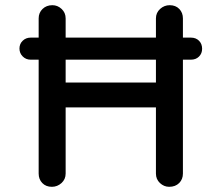

<svg xmlns="http://www.w3.org/2000/svg" viewBox="-20 -720 854 740"><path d="M98 -490Q80 -490 67.5 -502.5Q55 -515 55 -533Q55 -551 67.5 -563Q80 -575 98 -575H716Q735 -575 747 -563Q759 -551 759 -532Q759 -514 747 -502Q735 -490 716 -490ZM182 -700Q202 -700 217.5 -685.5Q233 -671 233 -649V-51Q233 -29 217 -14.5Q201 0 180 0Q157 0 143 -14.5Q129 -29 129 -51V-649Q129 -671 144 -685.5Q159 -700 182 -700ZM634 -700Q657 -700 671 -685.5Q685 -671 685 -649V-51Q685 -29 670.5 -14.5Q656 0 632 0Q612 0 596.5 -14.5Q581 -29 581 -51V-649Q581 -671 597 -685.5Q613 -700 634 -700ZM178 -402H634V-306H177Z"/></svg>

Font: Quicksand SemiBold
Style: Regular
Weight: 600
Designer: Andrew Paglinawan
Foundry: Andrew Paglinawan
Version: Version 3.004